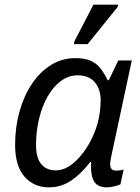

<svg xmlns="http://www.w3.org/2000/svg" viewBox="-20 -796 603 826"><path d="M190 10Q126 10 85.5 -36Q45 -82 45 -173Q45 -249 64 -316.5Q83 -384 117.5 -435.5Q152 -487 199.5 -516.5Q247 -546 304 -546Q345 -546 370.5 -534.5Q396 -523 412.5 -501.5Q429 -480 443 -451H448L489 -536H547L461 -134Q458 -121 456 -109.5Q454 -98 454 -89Q454 -76 460 -69Q466 -62 482 -62Q489 -62 496.5 -63Q504 -64 512 -67L498 -3Q490 1 472.5 5.5Q455 10 439 10Q418 10 402 1.5Q386 -7 378 -30.5Q370 -54 372 -99H368Q331 -50 287.5 -20Q244 10 190 10ZM220 -63Q256 -63 291 -90.5Q326 -118 354.5 -163Q383 -208 399 -262Q407 -291 410 -317.5Q413 -344 413 -365Q413 -412 388 -442Q363 -472 314 -472Q275 -472 242 -447.5Q209 -423 185 -381Q161 -339 148 -285Q135 -231 135 -172Q135 -117 157.5 -90Q180 -63 220 -63ZM298 -606 300 -618 382 -776H488L486 -766L357 -606Z"/></svg>

Font: Noto Sans
Style: Italic
Weight: 400
Italic angle: -12°
Designer: Monotype Design Team
Foundry: Monotype Imaging Inc.
Version: Version 2.013; ttfautohint (v1.8.4.7-5d5b)